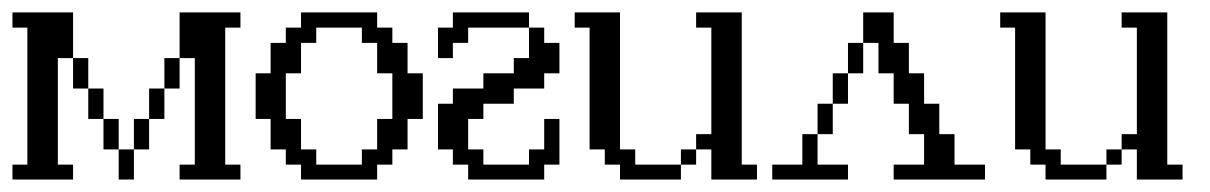

<svg xmlns="http://www.w3.org/2000/svg" viewBox="-20 -288 1941 308"><path d="M170.4 0V-48.3H194.8V0ZM146 -48.3V-97.2H170.4V-48.3ZM194.8 -48.3V-97.2H219.2V-48.3ZM121.6 -97.2V-146H146V-97.2ZM219.2 -97.2V-146H243.7V-97.2ZM97.2 -146V-194.8H121.6V-146ZM243.7 -146V-194.8H268.1V-146ZM0 0V-23.9H23.9V-243.7H0V-268.1H97.2V-194.8H72.8V-23.9H97.2V0ZM268.1 0V-23.9H292.5V-194.8H268.1V-268.1H365.7V-243.7H341.3V-23.9H365.7V0Z M560.5 -23.9V-48.3H585V-97.2H609.4V-170.4H585V-219.2H560.5V-243.7H487.3V-219.2H462.9V-170.4H438.5V-97.2H462.9V-48.3H487.3V-23.9ZM462.9 0V-23.9H438.5V-48.3H414.1V-97.2H390.1V-170.4H414.1V-219.2H438.5V-243.7H462.9V-268.1H585V-243.7H609.4V-219.2H633.8V-170.4H658.2V-97.2H633.8V-48.3H609.4V-23.9H585V0Z M731 0V-23.9H706.5V-48.3H682.6V-121.6H706.5V-146H755.4V-170.4H804.2V-194.8H828.6V-243.7H853V-219.2H877.4V-170.4H853V-146H804.2V-121.6H755.4V-97.2H731V-48.3H755.4V-23.9H828.6V-48.3H853V-97.2H877.4V-23.9H853V0ZM682.6 -194.8V-243.7H706.5V-268.1H828.6V-243.7H731V-219.2H706.5V-194.8Z M1072.3 -23.9V-48.3H1096.7V-23.9ZM974.6 0V-23.9H950.2V-48.3H925.8V-243.7H901.9V-268.1H974.6V-48.3H999V-23.9H1072.3V0ZM1121.1 0V-48.3H1096.7V-72.8H1121.1V-243.7H1096.7V-268.1H1169.9V-23.9H1194.3V0Z M1218.8 0V-23.9H1267.1V-72.8H1291.5V-23.9H1340.3V0ZM1291.5 -72.8V-121.6H1315.9V-72.8ZM1315.9 -121.6V-170.4H1340.3V-121.6ZM1340.3 -170.4V-219.2H1364.7V-170.4ZM1413.6 0V-23.9H1462.4V-72.8H1438V-121.6H1413.6V-170.4H1389.2V-219.2H1364.7V-268.1H1413.6V-219.2H1438V-170.4H1462.4V-121.6H1486.8V-72.8H1511.2V-23.9H1560.1V0Z M1754.9 -23.9V-48.3H1779.3V-23.9ZM1657.2 0V-23.9H1632.8V-48.3H1608.4V-243.7H1584.5V-268.1H1657.2V-48.3H1681.6V-23.9H1754.9V0ZM1803.7 0V-48.3H1779.3V-72.8H1803.7V-243.7H1779.3V-268.1H1852.5V-23.9H1877V0Z"/></svg>

Font: FS Mondwest Regular
Style: Regular
Weight: 400
Designer: NZWStudios2024
Foundry: https://fontstruct.com
Version: Version 1.0